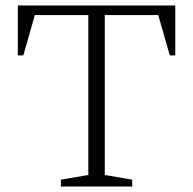

<svg xmlns="http://www.w3.org/2000/svg" viewBox="-20 -680 704 700"><path d="M202 0V-25L302 -42V-625H107L65 -478H45V-660H619V-478H599L557 -625H362V-42L462 -25V0Z"/></svg>

Font: Spectral SC ExtraLight
Style: Regular
Weight: 275
Designer: Jean-Baptiste Levee
Foundry: Production Type
Version: Version 2.001